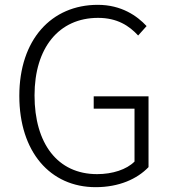

<svg xmlns="http://www.w3.org/2000/svg" viewBox="-20 -762 713 795"><path d="M376 13C473 13 548 -21 595 -70V-363H368V-312H537V-93C504 -60 446 -41 382 -41C218 -41 123 -168 123 -367C123 -564 224 -688 386 -688C466 -688 515 -655 552 -615L587 -654C548 -696 483 -742 385 -742C193 -742 60 -598 60 -365C60 -133 188 13 376 13Z"/></svg>

Font: Spoqa Han Sans Neo Light
Style: Regular
Weight: 300
Designer: [Spoqa Han Sans Neo] Dong-huui Kim  Younghwa Kang  Yujin Lee  [Noto Sans] Ryoko NISHIZUKA  (kana & ideographs); Paul D. 
Foundry: Spoqa (http://www.spoqa-han-sans.com)
Version: Version 1.000